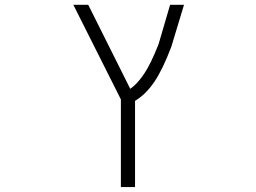

<svg xmlns="http://www.w3.org/2000/svg" viewBox="-20 -542 1040 781"><path d="M509.8 -180.7Q537.1 -199.2 564.9 -239.7Q592.8 -280.3 625 -362.3L671.9 -522.5H728.5L676.8 -351.6Q641.6 -258.8 607.4 -208.5Q573.2 -158.2 529.3 -131.8V218.8H471.7V-137.7L278.3 -522.5H338.9Z"/></svg>

Font: GenEi Gothic M Light
Style: Regular
Weight: 300
Designer: o_tamon (Modified); [Source Han Sans]
Ryoko NISHIZUKA  (kana & ideographs); Paul D. Hunt (Latin, Greek & Cyrillic); Wenl
Version: Version 1.1a;Original Version 1.004